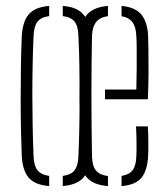

<svg xmlns="http://www.w3.org/2000/svg" viewBox="-20 -625 568 650"><path d="M53.5 -101Q52 -138 51 -186.2Q50 -234.5 50 -288.2Q50 -342 50.8 -395.8Q51.5 -449.5 53.5 -498Q55.5 -550 76.5 -575.5Q97.5 -601 146.5 -605V-570.5Q118.5 -567 106.5 -551Q94.5 -535 93.5 -501Q91.5 -456 90.5 -406.2Q89.5 -356.5 89.5 -304.8Q89.5 -253 90.5 -200.8Q91.5 -148.5 93.5 -98Q94.5 -65 106.5 -49.2Q118.5 -33.5 146.5 -29.5V5Q97.5 1 76.5 -24.2Q55.5 -49.5 53.5 -101ZM192.5 5V-29.5Q222 -33.5 233.2 -49.5Q244.5 -65.5 245.5 -96Q247.5 -142 248.5 -192Q249.5 -242 249.5 -294.5Q249.5 -347 248.8 -399.8Q248 -452.5 245.5 -504Q244.5 -536.5 232.5 -551.8Q220.5 -567 192.5 -570.5V-605Q226 -602.5 245.8 -590.2Q265.5 -578 275 -555.5Q284.5 -533 285.5 -498Q287 -455.5 288 -406.5Q289 -357.5 289 -305.8Q289 -254 288.2 -202Q287.5 -150 285.5 -101Q284.5 -67 275 -44.2Q265.5 -21.5 245.5 -9.8Q225.5 2 192.5 5ZM251.5 -98Q250.5 -141 249.8 -190Q249 -239 249 -291.2Q249 -343.5 249.5 -396.8Q250 -450 251.5 -501Q253 -551.5 275 -576.2Q297 -601 345.5 -605V-570.5Q316.5 -566 304.5 -549.2Q292.5 -532.5 291.5 -504Q290.5 -458 290 -408Q289.5 -358 289.5 -305.8Q289.5 -253.5 290 -200.5Q290.5 -147.5 291.5 -95Q292.5 -62.5 305.2 -47.5Q318 -32.5 345.5 -29V5Q296 1 274.5 -23.5Q253 -48 251.5 -98ZM391.5 5V-29.5Q417 -33.5 428.8 -48.5Q440.5 -63.5 441.5 -95Q442.5 -110 442.2 -139.8Q442 -169.5 440.5 -197H480.5Q482 -174 482.2 -144Q482.5 -114 481.5 -98Q479 -48 459.2 -23.5Q439.5 1 391.5 5ZM335.5 -289V-322H441.5Q442.5 -357.5 442.8 -394.8Q443 -432 442.8 -461.8Q442.5 -491.5 441.5 -504Q440 -535.5 427.5 -551Q415 -566.5 391.5 -570V-605Q439 -600.5 459.2 -575Q479.5 -549.5 481.5 -502Q482 -491 482.5 -456.2Q483 -421.5 482.8 -376.2Q482.5 -331 480.5 -289Z"/></svg>

Font: Big Shoulders Stencil Text SC Thin
Style: Regular
Weight: 100
Designer: Patric King
Foundry: XO Type Co
Version: Version 2.001